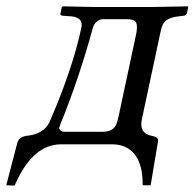

<svg xmlns="http://www.w3.org/2000/svg" viewBox="-23 -451 609 600"><path d="M-3.4 127.9 31.2 -4.9Q36.1 -22.9 61 -26.9Q63 -26.9 64 -26.9Q115.2 -33.7 131.8 -69.8Q204.1 -235.8 231.4 -365.2Q237.8 -395.5 200.7 -399.9Q198.7 -399.9 198.2 -399.9L171.4 -401.9Q166 -403.8 165.5 -407.2L170.4 -429.2L173.8 -431.2Q174.3 -431.2 268.1 -429.2H458L564.5 -431.2L565.4 -429.2L561 -409.2Q558.6 -403.3 552.2 -401.9L535.2 -399.9Q496.6 -395.5 486.3 -375.5Q481.9 -366.2 479 -353L419.9 -76.2Q412.1 -34.7 449.7 -26.9Q470.2 -23.4 471.2 -13.2Q471.2 -9.3 470.2 -5.9L447.8 127.9H422.9Q423.8 40 374.5 11.2Q355 0.5 330.1 0H168Q81.1 0 26.4 120.6Q24.4 125 22.5 128.9ZM161.6 -50.8Q164.6 -39.6 178.2 -39.1H297.4Q331.5 -39.1 341.3 -64.5Q344.7 -73.2 347.7 -87.9L401.9 -341.8Q409.7 -378.4 397.5 -386.2Q388.7 -391.1 372.1 -391.1H301.3Q277.8 -391.1 268.1 -367.2Q267.6 -365.7 267.6 -365.2Q223.6 -204.6 166 -63.5Q162.6 -54.2 161.6 -50.8Z"/></svg>

Font: Linux Libertine Display Slanted O
Style: Slanted
Weight: 400
Designer: Philipp H. Poll
Foundry: Philipp H. Poll
Version: Version 5.0.9